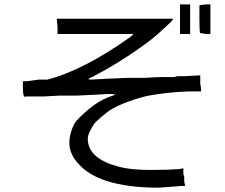

<svg xmlns="http://www.w3.org/2000/svg" viewBox="-20 -829 1040 888"><path d="M246.1 -707 242.2 -742.2H781.2L773.4 -730.5Q757.8 -714.8 718.8 -679.7Q679.7 -644.5 640.6 -617.2Q527.3 -535.2 406.2 -472.7Q375 -460.9 402.3 -460.9Q464.8 -464.8 566.4 -468.8H652.3Q699.2 -472.7 730.5 -472.7Q738.3 -472.7 773.4 -472.7H785.2L800.8 -476.6H832L906.2 -480.5V-441.4Q910.2 -425.8 910.2 -406.2Q882.8 -406.2 851.6 -406.2Q750 -402.3 668 -386.7Q628.9 -378.9 574.2 -359.4Q519.5 -339.8 484.4 -316.4Q472.7 -308.6 445.3 -285.2Q418 -261.7 414.1 -253.9Q406.2 -242.2 402.3 -234.4Q382.8 -203.1 386.7 -175.8Q394.5 -93.8 527.3 -58.6Q582 -43 675.8 -43Q757.8 -43 808.6 -46.9L828.1 -50.8V-31.2V-23.4L832 -11.7Q832 3.9 832 7.8L835.9 31.2H816.4Q773.4 35.2 714.8 39.1Q570.3 39.1 472.7 7.8Q390.6 -19.5 347.7 -66.4Q300.8 -113.3 300.8 -168Q300.8 -210.9 324.2 -257.8Q343.8 -285.2 390.6 -324.2Q437.5 -363.3 480.5 -378.9Q511.7 -390.6 511.7 -390.6Q511.7 -394.5 484.4 -394.5Q421.9 -390.6 332 -386.7H253.9L179.7 -382.8Q101.6 -382.8 97.7 -382.8Q89.8 -378.9 89.8 -386.7Q85.9 -394.5 85.9 -425.8V-453.1H101.6Q132.8 -457 160.2 -460.9Q191.4 -460.9 199.2 -460.9Q367.2 -503.9 585.9 -660.2L597.7 -671.9H421.9H246.1ZM902.3 -804.7 929.7 -808.6H953.1V-671.9H929.7Q914.1 -675.8 906.2 -675.8Q902.3 -675.8 902.3 -738.3ZM812.5 -808.6H859.4V-671.9H812.5Z"/></svg>

Font: 和音 by 宁静之雨，公众号njzyshare
Style: Regular
Weight: 400
Designer: Steve Matteson
Foundry: Ascender Corporation
Version: Version 6.00;June 8, 2018;FontCreator 11.0.0.2388 32-bit